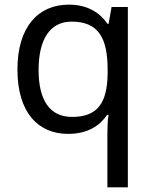

<svg xmlns="http://www.w3.org/2000/svg" viewBox="-20 -566 655 826"><path d="M442 11V240H530V-536H460L447 -463H443C411 -509 360 -546 276 -546C145 -546 55 -451 55 -267C55 -83 143 10 273 10C358 10 410 -26 441 -72H447C443 -49 442 -13 442 11ZM290 -63C192 -63 146 -138 146 -265C146 -392 192 -473 288 -473C404 -473 443 -402 443 -266V-248C441 -123 400 -63 290 -63Z"/></svg>

Font: Noto Sans Hebrew Droid
Style: Bold
Weight: 700
Designer: Monotype Design Team
Foundry: Monotype Imaging Inc.
Version: Version 1.100